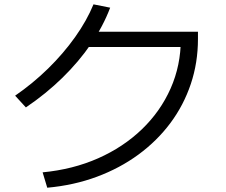

<svg xmlns="http://www.w3.org/2000/svg" viewBox="-20 -829 1040 883"><path d="M176 -36.4Q315.3 -49.7 431.3 -101Q547.3 -152.4 632.6 -234.5Q718 -316.7 764.8 -422.5Q811.6 -528.3 811.6 -649.7L845 -613H360.6V-683H890.4V-649.7Q890.4 -540.7 857.5 -442.8Q824.7 -345 763.4 -262.8Q702 -180.7 616.5 -118Q531 -55.3 425.2 -16Q319.4 23.3 197.3 34.3ZM49.6 -389Q131.3 -445.3 201.5 -514Q271.6 -582.7 325.5 -658.5Q379.3 -734.3 410 -809L486.7 -793.7Q454.4 -708.3 398.5 -626.8Q342.7 -545.3 267.2 -471.5Q191.7 -397.6 99 -335Z"/></svg>

Font: M PLUS 2 Thin
Style: Regular
Weight: 100
Designer: Coji Morishita
Foundry: UNDERFOREST DESIGN
Version: Version 1.001